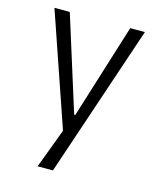

<svg xmlns="http://www.w3.org/2000/svg" viewBox="-104 -568 679 822"><g transform="rotate(15 236.0 -157.0)"><path d="M141 180 219 -28V41L35 -494H103L235 -74H240L371 -494H436L209 180Z"/></g></svg>

Font: Nunito Sans 7pt Condensed Light
Style: Regular
Weight: 300
Width: 3
Designer: Vernon Adams
Foundry: Vernon Adams
Version: Version 3.101;gftools[0.9.27]